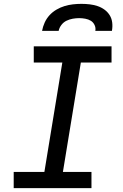

<svg xmlns="http://www.w3.org/2000/svg" viewBox="-20 -975 640 995"><path d="M454 0H51V-84H210L303 -651H155V-735H558V-651H399L306 -84H454ZM198 -815Q202 -837 211.5 -858Q221 -879 236.5 -896Q252 -913 272.5 -925Q293 -937 314.5 -943.5Q336 -950 358 -952.5Q380 -955 402 -955Q424 -955 445 -952.5Q466 -950 485.5 -943.5Q505 -937 521.5 -925Q538 -913 548.5 -896Q559 -879 561.5 -858Q564 -837 560 -815H474Q477 -831 470 -845.5Q463 -860 450.5 -867.5Q438 -875 422 -878Q406 -881 390 -881Q374 -881 357 -878Q340 -875 324.5 -867.5Q309 -860 298 -845.5Q287 -831 284 -815Z"/></svg>

Font: Iosevka Md Ex Obl
Style: Regular
Weight: 500
Width: 7
Italic angle: -9°
Monospace: yes
Designer: Belleve Invis
Foundry: Belleve Invis
Version: Version 32.5.0; ttfautohint (v1.8.4)